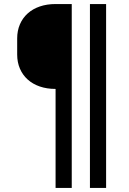

<svg xmlns="http://www.w3.org/2000/svg" viewBox="-20 -750 640 950"><path d="M335 180H255V-310Q212 -310 177 -322Q142 -334 117 -356.5Q92 -379 78.5 -410.5Q65 -442 65 -480V-560Q65 -598 78.5 -629.5Q92 -661 117 -683.5Q142 -706 177 -718Q212 -730 255 -730H335ZM505 180H425V-730H505Z"/></svg>

Font: Maple Mono Normal
Style: Regular
Weight: 400
Monospace: yes
Designer: subframe7536
Version: Version 7.000